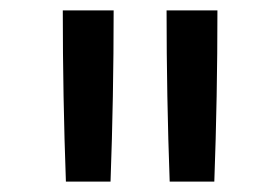

<svg xmlns="http://www.w3.org/2000/svg" viewBox="-20 -792 540 370"><path d="M307 -442Q304 -524 302.5 -606.5Q301 -689 301 -772H399Q399 -689 397.5 -606.5Q396 -524 393 -442ZM107 -442Q104 -524 102.5 -606.5Q101 -689 101 -772H199Q199 -689 197.5 -606.5Q196 -524 193 -442Z"/></svg>

Font: Iosevka SS18 Medium
Style: Regular
Weight: 500
Monospace: yes
Designer: Belleve Invis
Foundry: Belleve Invis
Version: Version 25.1.1; ttfautohint (v1.8.4)